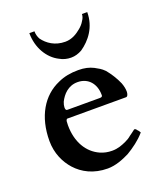

<svg xmlns="http://www.w3.org/2000/svg" viewBox="-132 -785 753 885"><g transform="rotate(-20 244.0 -342.0)"><path d="M447 -290C447 -304 444 -318 438 -334C425.8 -362.4 408.3 -389.6 390 -412C372.5 -429.5 363.1 -433.1 344 -444C323.5 -454.2 301.1 -460 270 -460C233 -460 200 -454 170 -440C86.1 -404 34 -317.6 34 -198C34 -137.5 57.8 -87.7 89 -53C122.9 -15.3 174.4 13 244 13C283.8 13 322.1 -3.1 352 -18C383.7 -36.7 418 -61.9 441 -89C442 -90 443 -91 443 -92C439.2 -95.8 439.7 -99.7 434 -104C432.3 -106.5 426.3 -115 422 -115C421 -115 420 -115 418 -114C409 -107 400 -100 391 -94C382 -86 372 -80 361 -75C340.3 -65.6 319.5 -57 291 -57C270 -57 251 -61 233 -69C175.9 -94.4 139 -154.2 139 -237C139 -246 140 -253 140 -258C142 -264 144 -267 147 -267H435C443.4 -267 447 -281.4 447 -290ZM152 -320C152 -327 154 -336 158 -346C173.5 -376.9 201.5 -409 248 -409C301.2 -409 333 -369.2 333 -316C334 -309 330 -305 321 -305H161C153.4 -305 152 -311.6 152 -320ZM314 -540C359.2 -571.1 401 -622.7 401 -697H375C375 -688 372 -677 364 -666C358 -655 348 -644 338 -636C318.3 -619.6 293 -603 260 -603C209.1 -603 173.8 -628 152 -658C146 -669 142 -682 142 -697H117C117 -624 154.2 -564.9 204 -540C221 -530 240 -525 260 -525C279 -525 296 -530 314 -540Z"/></g></svg>

Font: fbb
Style: Bold
Weight: 400
Designer: David J. Perry, Michael Sharpe
Version: Version 1.045